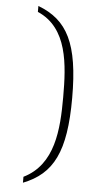

<svg xmlns="http://www.w3.org/2000/svg" viewBox="-59 -782 471 935"><g transform="rotate(5 177.0 -315.0)"><path d="M90 117C235 60 293 -51 293 -315C293 -581 235 -692 90 -747V-718C240 -653 249 -474 249 -315C249 -156 237 16 90 88Z"/></g></svg>

Font: Noto Serif Devanagari ExtraLight
Style: Regular
Weight: 200
Designer: Universal Thirst, Indian Type Foundry and the Monotype Design Team
Foundry: Monotype Imaging Inc.
Version: Version 2.004